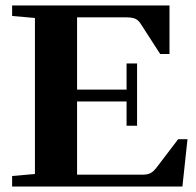

<svg xmlns="http://www.w3.org/2000/svg" viewBox="-20 -683 719 703"><path d="M24.4 0V-38.6L107.9 -45.9V-617.2L24.4 -624.5V-663.1H600.6V-485.4H566.4L493.7 -598.1Q485.8 -609.9 474.4 -614.7Q462.9 -619.6 439 -619.6H262.2V-355H443.4V-450.7H481.9V-222.7H443.4V-311.5H262.2V-43.5H503.4Q520 -43.5 531 -49.1Q542 -54.7 554.2 -70.8L632.3 -173.3H666.5L647.9 0Z"/></svg>

Font: Elstob 8pt
Style: Bold
Weight: 700
Designer: Peter S. Baker
Version: Version 1.015